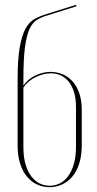

<svg xmlns="http://www.w3.org/2000/svg" viewBox="-20 -770 404 796"><path d="M53 -169V-441Q53 -525 62 -575Q71 -625 86.5 -652.5Q102 -680 124.5 -692Q147 -704 174 -712L295 -750L297 -744L176 -706Q152 -699 133.5 -688Q115 -677 102.5 -650Q90 -623 83.5 -574Q77 -525 77 -441V-415Q95 -442 126.5 -457Q158 -472 190 -472Q215 -472 238.5 -462.5Q262 -453 280 -433.5Q298 -414 308.5 -384Q319 -354 319 -314V-170Q319 -125 308.5 -92Q298 -59 279.5 -37.5Q261 -16 237 -5Q213 6 186 6Q159 6 135 -4.5Q111 -15 92.5 -37Q74 -59 63.5 -91.5Q53 -124 53 -169ZM77 -407V-160Q77 -119 86 -88.5Q95 -58 110 -38.5Q125 -19 144.5 -9.5Q164 0 186 0Q208 0 227.5 -9.5Q247 -19 262 -39Q277 -59 286 -89.5Q295 -120 295 -161V-326Q295 -363 286.5 -389.5Q278 -416 263.5 -433Q249 -450 230.5 -458Q212 -466 191 -466Q160 -466 128 -450.5Q96 -435 77 -407Z"/></svg>

Font: Moniqa Thin Display
Style: Regular
Weight: 100
Designer: Rajesh Rajput
Foundry: Rajesh Rajput
Version: Version 1.000